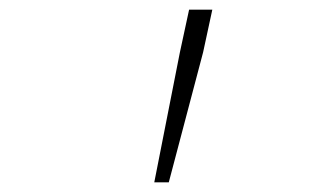

<svg xmlns="http://www.w3.org/2000/svg" viewBox="-20 -730 640 397"><path d="M299 -353 352 -622 371 -710H419L400 -622L329 -353Z"/></svg>

Font: Geist Mono Thin
Style: Italic
Weight: 100
Italic angle: -12°
Monospace: yes
Designer: Basement.studio, Andrés Briganti, Mateo Zaragoza
Foundry: Basement.studio, Vercel, Andrés Briganti, Guido Ferreyra, Mateo Zaragoza
Version: Version 1.500; ttfautohint (v1.8.4.7-5d5b)